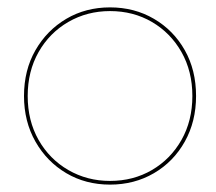

<svg xmlns="http://www.w3.org/2000/svg" viewBox="-20 -490 586 520"><path d="M45 -230Q45 -300 76 -354Q107 -408 159.5 -439Q212 -470 278 -470Q344 -470 397 -439Q450 -408 480.5 -354Q511 -300 511 -230Q511 -161 480.5 -106.5Q450 -52 397 -21Q344 10 278 10Q212 10 159.5 -21Q107 -52 76 -106.5Q45 -161 45 -230ZM55 -230Q55 -163 84.5 -111Q114 -59 165 -29.5Q216 0 278 0Q341 0 391.5 -29.5Q442 -59 471.5 -111Q501 -163 501 -230Q501 -297 471.5 -349Q442 -401 391.5 -430.5Q341 -460 278 -460Q216 -460 165 -430.5Q114 -401 84.5 -349Q55 -297 55 -230Z"/></svg>

Font: Jost* Hairline
Style: Regular
Weight: 100
Version: Version 3.7